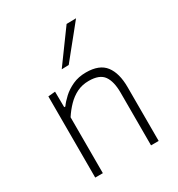

<svg xmlns="http://www.w3.org/2000/svg" viewBox="-184 -896 937 1013"><g transform="rotate(-30 285.0 -389.0)"><path d="M99 0Q99 -56 99 -107.8Q99 -159.5 99 -220.5V-270.5Q99 -324.5 99 -381.5Q99 -438.5 99 -494.5L142 -498.5L143 -403.5H150Q165 -425 190.5 -448.5Q216 -472 251.8 -488.5Q287.5 -505 333.5 -505Q415 -505 450.2 -459Q485.5 -413 485.5 -327.5Q485.5 -295 485.5 -272Q485.5 -249 485.5 -220.5Q485.5 -162.5 485.5 -109.2Q485.5 -56 485.5 0H439Q439 -56 439 -109Q439 -162 439 -219V-321Q439 -389 414.2 -424Q389.5 -459 324 -459Q283.5 -459 251.2 -443Q219 -427 192.8 -400Q166.5 -373 145.5 -340.5V-219Q145.5 -159.5 145.5 -107.8Q145.5 -56 145.5 0ZM231.5 -583Q267 -632 303 -681Q339 -730 373.5 -777.5L431.5 -778.5Q405.5 -745.5 379 -713.2Q352.5 -681 326.8 -648.8Q301 -616.5 275 -584.5Z"/></g></svg>

Font: Commissioner Thin ExtraLight
Style: Regular
Weight: 250
Version: Version 1.000